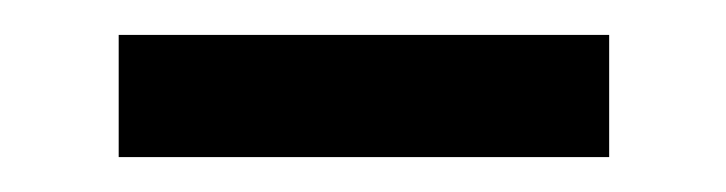

<svg xmlns="http://www.w3.org/2000/svg" viewBox="-20 -731 416 110"><path d="M329 -641V-711H48V-641Z"/></svg>

Font: Repo
Style: Regular
Weight: 400
Designer: Stefan Peev
Foundry: Context Ltd
Version: Version 0.000